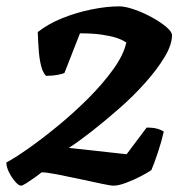

<svg xmlns="http://www.w3.org/2000/svg" viewBox="-30 -585 595 605"><path d="M36 0Q29 0 18 -12.5Q7 -25 -1.5 -42Q-10 -59 -10 -73Q15 -86 58.5 -116.5Q102 -147 152 -188Q202 -229 248.5 -275.5Q295 -322 327.5 -367.5Q360 -413 368 -451Q355 -460 336 -466Q317 -472 289.5 -476Q262 -480 222 -480L173 -355Q167 -352 151 -349Q135 -346 115 -346Q105 -356 99.5 -377.5Q94 -399 92 -427.5Q90 -456 89 -484Q122 -510 167 -528Q212 -546 259.5 -555.5Q307 -565 346 -565Q364 -565 392 -555.5Q420 -546 447.5 -531Q475 -516 493.5 -500.5Q512 -485 512 -474Q512 -444 488.5 -405Q465 -366 427.5 -324Q390 -282 345.5 -243Q301 -204 259.5 -171.5Q218 -139 187 -119L369 -99L432 -183Q454 -183 467 -179Q480 -175 486 -170Q479 -139 467.5 -104.5Q456 -70 447 -49Q434 -40 411.5 -28.5Q389 -17 366 -8.5Q343 0 328 0Q318 0 288 -6.5Q258 -13 220.5 -21Q183 -29 150 -35.5Q117 -42 101 -42Q94 -36 80 -26Q66 -16 53.5 -8Q41 0 36 0Z"/></svg>

Font: Texturina 12pt ExtraBold
Style: Italic
Weight: 800
Italic angle: -11°
Designer: Guillermo Torres Carreño
Foundry: Omnibus-Type
Version: Version 1.002